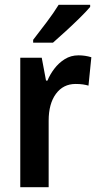

<svg xmlns="http://www.w3.org/2000/svg" viewBox="-20 -785 413 805"><path d="M309 -553Q337 -553 363 -545L351 -426Q341 -429 328 -431Q315 -433 297 -433Q245 -433 214.5 -391.5Q184 -350 184 -279V0H65V-543H155L173 -447H179Q189 -472 207.5 -496.5Q226 -521 251.5 -537Q277 -553 309 -553ZM358 -756Q341 -736 313.5 -709Q286 -682 256 -654.5Q226 -627 202 -606H119V-618Q147 -654 176 -692.5Q205 -731 226 -765H358Z"/></svg>

Font: Noto Sans Hebrew Condensed SemiBold
Style: Regular
Weight: 600
Width: 3
Designer: Ben Nathan
Foundry: Google LLC
Version: Version 3.001; ttfautohint (v1.8.4.7-5d5b)